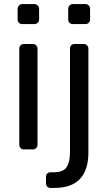

<svg xmlns="http://www.w3.org/2000/svg" viewBox="-20 -737 532 947"><path d="M66.9 -641.1V-692.9Q66.9 -702.6 73.5 -709.7Q80.1 -716.8 89.8 -716.8H148.9Q158.7 -716.8 165.8 -710Q172.9 -703.1 172.9 -692.9V-641.1Q172.9 -631.3 166 -624.8Q159.2 -618.2 148.9 -618.2H89.8Q80.1 -618.2 73.5 -624.5Q66.9 -630.9 66.9 -641.1ZM75.2 -22.9V-497.1Q75.2 -506.8 81.5 -513.4Q87.9 -520 98.1 -520H142.1Q151.9 -520 158.4 -513.4Q165 -506.8 165 -497.1V-22.9Q165 -13.2 158.4 -6.6Q151.9 0 142.1 0H98.1Q87.9 0 81.5 -6.6Q75.2 -13.2 75.2 -22.9ZM207 134.8Q207 125 213.1 118.9Q219.2 112.8 229 112.8H243.2Q292 112.8 308.6 87.4Q325.2 62 325.2 13.2V-497.1Q325.2 -508.3 331.8 -514.2Q338.4 -520 348.1 -520H393.1Q402.8 -520 409.4 -513.4Q416 -506.8 416 -497.1V14.2Q416 189.9 248 189.9H229Q219.2 189.9 213.1 183.3Q207 176.8 207 167ZM316.4 -641.1V-692.9Q316.4 -702.6 322.8 -709.7Q329.1 -716.8 339.4 -716.8H401.4Q411.1 -716.8 417.7 -710Q424.3 -703.1 424.3 -692.9V-641.1Q424.3 -631.3 417.7 -624.8Q411.1 -618.2 401.4 -618.2H339.4Q329.1 -618.2 322.8 -624.5Q316.4 -630.9 316.4 -641.1Z"/></svg>

Font: Rubik AZ
Style: Regular
Weight: 400
Designer: Hubert and Fischer
Foundry: Hubert & Fischer
Version: Version 2.000